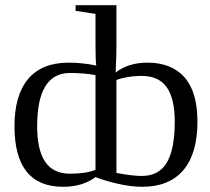

<svg xmlns="http://www.w3.org/2000/svg" viewBox="-20 -714 814 744"><path d="M745.1 -242.2Q745.1 -118.7 690.2 -54.4Q635.3 9.8 531.2 9.8Q488.3 9.8 438.5 -1.5Q388.7 -12.7 350.1 -27.8Q300.3 9.8 224.1 9.8Q36.1 9.8 36.1 -225.1Q36.1 -345.7 89.4 -408.4Q142.6 -471.2 246.1 -471.2Q298.8 -471.2 353 -460Q350.1 -476.1 350.1 -541V-660.2L272.9 -671.9V-693.8H431.2V-529.8Q431.2 -503.4 428.2 -433.1Q477.1 -471.2 551.3 -471.2Q645 -471.2 695.1 -414.3Q745.1 -357.4 745.1 -242.2ZM124 -225.1Q124 -132.3 155.3 -86.7Q186.5 -41 251 -41Q314.9 -41 350.1 -56.2V-422.9Q306.6 -431.2 251 -431.2Q124 -431.2 124 -225.1ZM657.2 -242.2Q657.2 -332 626 -376Q594.7 -419.9 529.3 -419.9Q500.5 -419.9 472.2 -414.8Q443.8 -409.7 431.2 -403.8V-43.9Q492.7 -32.2 529.3 -32.2Q596.7 -32.2 627 -85Q657.2 -137.7 657.2 -242.2Z"/></svg>

Font: Tinos
Style: Regular
Weight: 400
Designer: Steve Matteson
Foundry: Monotype Imaging Inc.
Version: Version 1.23